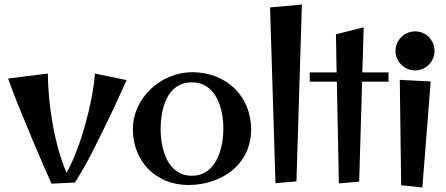

<svg xmlns="http://www.w3.org/2000/svg" viewBox="-20 -802 1975 851"><path d="M401 -476C391 -348 338 -148 275 -36C221 -160 193 -340 192 -476L16 -454C40 -386 67 -319 95 -253C131 -164 169 -76 208 12L312 7C352 -55 386 -120 418 -186C461 -272 502 -359 541 -447Z M1093 -228C1093 -378 981 -482 832 -482C694 -482 569 -369 569 -229C569 -86 672 18 815 18C960 18 1093 -71 1093 -228ZM970 -233C970 -145 939 -23 830 -23C722 -23 692 -143 692 -230C692 -319 720 -437 830 -437C938 -437 970 -321 970 -233Z M1177 -769 1201 10 1294 2 1318 -782Z M1469 -650 1472 -481H1353V-440H1473L1482 11L1572 3L1585 -440H1702V-481H1586L1592 -681Z M1906 -576C1906 -624 1868 -663 1820 -663C1772 -663 1733 -624 1733 -576C1733 -529 1772 -490 1820 -490C1868 -490 1906 -529 1906 -576ZM1752 -448 1758 19 1852 29 1889 -441Z"/></svg>

Font: Original Surfer
Style: Regular
Weight: 400
Designer: Astigmatic (AOETI)
Foundry: Astigmatic (AOETI)
Version: Version 1.001